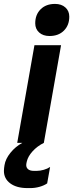

<svg xmlns="http://www.w3.org/2000/svg" viewBox="-56 -730 374 981"><path d="M124 -611Q124 -655 151.5 -682.5Q179 -710 225 -710Q258 -710 278 -692Q298 -674 298 -645Q298 -601 270.5 -573.5Q243 -546 197 -546Q164 -546 144 -564Q124 -582 124 -611ZM120 -499H256L168 0H32ZM-36 143Q-36 133 -35 128L-33 114Q-28 82 -2.5 50.5Q23 19 58 0H168Q134 17 110.5 43Q87 69 81 95L79 104Q78 107 78 113Q78 127 88 135Q98 143 117 143H132Q149 143 168 137.5Q187 132 200 123L185 207Q169 218 146 224.5Q123 231 99 231H84Q29 231 -3.5 207Q-36 183 -36 143Z"/></svg>

Font: Bai Jamjuree
Style: Bold Italic
Weight: 700
Italic angle: -10°
Designer: Katatrad Aksorn Co.,Ltd.
Foundry: Cadson Demak Co.,Ltd.
Version: Version 1.000; ttfautohint (v1.6)